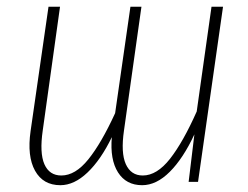

<svg xmlns="http://www.w3.org/2000/svg" viewBox="-20 -540 737 570"><path d="M607.9 -520H642.1L567.9 0H540L557.1 -141.1Q523.9 -69.8 484.1 -30Q444.3 9.8 401.9 9.8Q354.5 9.8 330.3 -28.3Q306.2 -66.4 312 -132.8Q279.3 -65.4 239.7 -27.8Q200.2 9.8 159.2 9.8Q107.9 9.8 84 -33.2Q60.1 -76.2 70.8 -150.9L124 -520H158.2L106.9 -152.8Q97.2 -85.9 111.8 -52.5Q126.5 -19 162.1 -19Q203.6 -19 242.2 -66.9Q280.8 -114.7 321.8 -204.1L367.2 -520H399.9L348.1 -152.8Q338.4 -86.4 353.5 -52.7Q368.7 -19 403.8 -19Q445.8 -19 484.9 -68.8Q523.9 -118.7 564 -209Z"/></svg>

Font: Fira Sans Compressed UltraLight
Style: Italic
Weight: 200
Width: 3
Italic angle: -8°
Designer: Carrois Corporate & Edenspiekermann AG
Foundry: Carrois Corporate GbR & Edenspiekermann AG
Version: Version 4.203;PS 004.203;hotconv 1.0.88;makeotf.lib2.5.64775